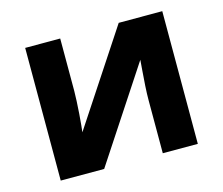

<svg xmlns="http://www.w3.org/2000/svg" viewBox="-83 -654 886 763"><g transform="rotate(-15 360.0 -273.0)"><path d="M222.2 -545.9V-330.1Q222.2 -313.5 220.9 -288.3Q219.7 -263.2 217.8 -237.3Q215.8 -211.4 213.9 -190.9Q211.9 -170.4 210.9 -163.1L462.9 -545.9H642.1V0H498V-217.8Q498 -244.6 500 -277.1Q502 -309.6 504.4 -338.4Q506.8 -367.2 507.8 -381.8L256.8 0H78.1V-545.9Z"/></g></svg>

Font: Open Sans
Style: Bold
Weight: 700
Designer: Monotype Design Team
Foundry: Monotype Imaging Inc.
Version: Version 3.000; ttfautohint (v1.8.4)